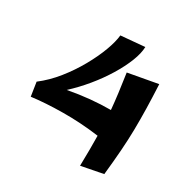

<svg xmlns="http://www.w3.org/2000/svg" viewBox="-162 -863 1009 1022"><g transform="rotate(30 343.0 -351.5)"><path d="M460 9Q461 -45 461.5 -90.5Q462 -136 461 -176Q348 -191 241 -190Q134 -189 49 -178L36 -263Q91 -305 137 -362.5Q183 -420 218 -482.5Q253 -545 274 -601.5Q295 -658 299 -699L445 -712Q444 -673 424 -622Q404 -571 369.5 -514.5Q335 -458 290.5 -404Q246 -350 197 -305Q266 -318 329.5 -324Q393 -330 454 -330Q446 -419 427 -545L608 -578Q612 -497 613.5 -430.5Q615 -364 614 -301.5Q613 -239 608 -170.5Q603 -102 594 -17Z"/></g></svg>

Font: Marhey SemiBold
Style: Regular
Weight: 600
Designer: Nur Syamsi & Bustanul Arifin
Foundry: Namelatype
Version: Version 1.000; ttfautohint (v1.8.4.7-5d5b)